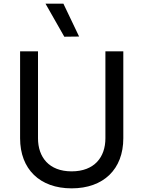

<svg xmlns="http://www.w3.org/2000/svg" viewBox="-20 -1021 785 1051"><path d="M413 -821 327 -1001H229L332 -820ZM372 10C547 10 655 -95 655 -264V-740H557V-264C557 -161 497 -83 372 -83C248 -83 188 -161 188 -264V-740H90V-264C90 -95 198 10 372 10Z"/></svg>

Font: Be Vietnam Pro
Style: Regular
Weight: 400
Designer: Lam Bao, Tony Le, Vietanh Nguyen
Foundry: Yellow Type Foundry
Version: Version 1.002